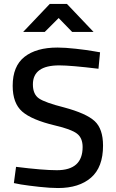

<svg xmlns="http://www.w3.org/2000/svg" viewBox="-20 -939 583 969"><path d="M485 -675 477 -592Q337 -609 279 -609Q146 -609 146 -513Q146 -463 177 -442Q208 -421 303 -397Q415 -367 457.5 -328Q500 -289 500 -204Q500 -95 439.5 -42.5Q379 10 273 10Q234 10 178.5 4Q123 -2 86 -8L50 -15L61 -97Q196 -80 267 -80Q397 -80 397 -197Q397 -243 368 -265Q339 -287 257 -306Q140 -334 92 -376Q44 -418 44 -506Q44 -605 103.5 -652Q163 -699 270 -699Q308 -699 362 -693Q416 -687 450 -681ZM97 -778 231 -919H318L452 -778H344L276 -848L206 -778Z"/></svg>

Font: TitilliumText
Style: Medium
Weight: 500
Designer: Accademia di Belle Arti di Urbino and others
Foundry: Accademia di Belle Arti di Urbino and others.
Version: Version 60.001